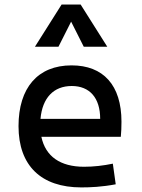

<svg xmlns="http://www.w3.org/2000/svg" viewBox="-20 -815 626 845"><path d="M337.9 9.8C377 9.8 427.7 7.8 489.3 -3.9L476.6 -94.7C433.6 -85.9 392.6 -81.1 349.6 -81.1C245.6 -81.1 180.2 -126.5 162.1 -212.9H511.7C513.7 -233.4 514.6 -254.9 514.6 -279.3C514.6 -440.4 434.6 -527.3 294.9 -527.3C146.5 -527.3 61.5 -428.7 61.5 -259.8C61.5 -85.9 161.1 9.8 337.9 9.8ZM133.8 -609.4H237.3L293 -719.7L348.6 -609.4H452.1L335 -794.9H251ZM158.2 -292C166.5 -384.3 215.8 -436.5 295.9 -436.5C374 -436.5 420.9 -384.8 420.9 -292Z"/></svg>

Font: Cascadia Code PL
Style: Regular
Weight: 400
Monospace: yes
Designer: Aaron Bell
Foundry: Saja Typeworks
Version: Version 2404.023